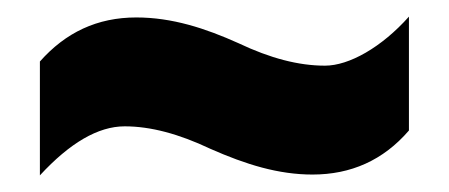

<svg xmlns="http://www.w3.org/2000/svg" viewBox="-20 -468 540 231"><path d="M233 -289C276 -270 315 -258 356 -258C402 -258 441 -275 472 -311V-448C439 -411 400 -389 371 -389C339 -389 305 -398 267 -416C227 -434 187 -447 144 -447C97 -447 59 -429 28 -394V-257C64 -296 98 -316 130 -316C161 -316 195 -307 233 -289Z"/></svg>

Font: Noto Sans Thai ExtCond Blk
Style: Regular
Weight: 900
Width: 2
Designer: Monotype Design Team
Foundry: Monotype Imaging Inc.
Version: Version 2.002